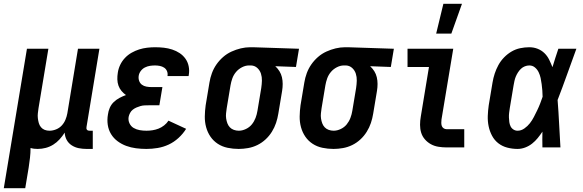

<svg xmlns="http://www.w3.org/2000/svg" viewBox="-53 -777 3073 1012"><path d="M-33 215 89 -520H202L150 -207Q148 -193 146.5 -180Q145 -167 146.5 -154Q148 -141 151.5 -128.5Q155 -116 163 -106.5Q171 -97 182.5 -92.5Q194 -88 208 -88Q225 -88 242.5 -95Q260 -102 272.5 -115.5Q285 -129 292 -146Q299 -163 302 -180L358 -520H471L403 -108Q402 -104 402.5 -100Q403 -96 405.5 -93Q408 -90 411.5 -89Q415 -88 419 -88H436V8H403Q382 8 362 4Q342 0 325 -11Q308 -22 298.5 -39.5Q289 -57 288 -78Q276 -59 261 -42.5Q246 -26 227.5 -14.5Q209 -3 188 2.5Q167 8 146 8Q136 8 127 7Q118 6 108 3Q108 29 105 55Q102 81 98 107L80 215Z M719 8Q691 8 664 4.5Q637 1 612.5 -8Q588 -17 567 -32.5Q546 -48 532.5 -70Q519 -92 515 -119Q511 -146 516 -174Q518 -191 525.5 -208.5Q533 -226 546.5 -239Q560 -252 577 -261Q594 -270 611 -276Q598 -285 587.5 -297.5Q577 -310 571.5 -325.5Q566 -341 565.5 -358.5Q565 -376 568 -394Q571 -415 580.5 -435Q590 -455 605.5 -471.5Q621 -488 640.5 -499Q660 -510 680.5 -516.5Q701 -523 722.5 -525.5Q744 -528 764 -528Q788 -528 810.5 -525.5Q833 -523 854.5 -516Q876 -509 894 -497Q912 -485 924.5 -467.5Q937 -450 941.5 -427.5Q946 -405 942 -382L941 -376H830V-378Q832 -391 827 -402.5Q822 -414 812 -420.5Q802 -427 789.5 -429.5Q777 -432 764 -432Q751 -432 737.5 -430Q724 -428 711 -421.5Q698 -415 689 -403Q680 -391 678 -377Q676 -363 680.5 -350.5Q685 -338 695 -330.5Q705 -323 718.5 -320.5Q732 -318 746 -318H803L787 -222H730Q719 -222 708.5 -221.5Q698 -221 687.5 -218Q677 -215 666.5 -210.5Q656 -206 647 -199Q638 -192 632.5 -181.5Q627 -171 625 -161Q622 -143 629.5 -127Q637 -111 651.5 -102.5Q666 -94 683.5 -91Q701 -88 719 -88Q735 -88 751 -90.5Q767 -93 782.5 -99Q798 -105 812 -116Q826 -127 835 -141L928 -98Q912 -72 888 -50Q864 -28 836 -15Q808 -2 778 3Q748 8 719 8Z M1205 8Q1175 8 1146.5 2Q1118 -4 1095 -19Q1072 -34 1056.5 -56.5Q1041 -79 1033.5 -106.5Q1026 -134 1026.5 -163.5Q1027 -193 1031 -222L1051 -342Q1055 -367 1064 -391.5Q1073 -416 1088 -437.5Q1103 -459 1123 -476.5Q1143 -494 1167 -505Q1191 -516 1216 -522Q1241 -528 1266 -528H1281L1523 -520L1507 -424L1398 -428Q1411 -416 1420 -401.5Q1429 -387 1433 -370Q1437 -353 1437 -334.5Q1437 -316 1434 -298L1414 -178Q1410 -153 1402 -129Q1394 -105 1380 -82.5Q1366 -60 1346.5 -42Q1327 -24 1303.5 -12.5Q1280 -1 1254.5 3.5Q1229 8 1205 8ZM1206 -88Q1224 -88 1243 -97Q1262 -106 1274.5 -121.5Q1287 -137 1294 -155.5Q1301 -174 1304 -193L1324 -313Q1327 -333 1327.5 -352Q1328 -371 1322.5 -388.5Q1317 -406 1303.5 -418.5Q1290 -431 1271 -432H1259Q1241 -432 1222.5 -422.5Q1204 -413 1191 -397.5Q1178 -382 1171.5 -363.5Q1165 -345 1162 -327L1142 -207Q1140 -193 1138.5 -179.5Q1137 -166 1139 -152.5Q1141 -139 1145.5 -127Q1150 -115 1158.5 -106Q1167 -97 1179.5 -92.5Q1192 -88 1206 -88Z M1705 8Q1675 8 1646.5 2Q1618 -4 1595 -19Q1572 -34 1556.5 -56.5Q1541 -79 1533.5 -106.5Q1526 -134 1526.5 -163.5Q1527 -193 1531 -222L1551 -342Q1555 -367 1564 -391.5Q1573 -416 1588 -437.5Q1603 -459 1623 -476.5Q1643 -494 1667 -505Q1691 -516 1716 -522Q1741 -528 1766 -528H1781L2023 -520L2007 -424L1898 -428Q1911 -416 1920 -401.5Q1929 -387 1933 -370Q1937 -353 1937 -334.5Q1937 -316 1934 -298L1914 -178Q1910 -153 1902 -129Q1894 -105 1880 -82.5Q1866 -60 1846.5 -42Q1827 -24 1803.5 -12.5Q1780 -1 1754.5 3.5Q1729 8 1705 8ZM1706 -88Q1724 -88 1743 -97Q1762 -106 1774.5 -121.5Q1787 -137 1794 -155.5Q1801 -174 1804 -193L1824 -313Q1827 -333 1827.5 -352Q1828 -371 1822.5 -388.5Q1817 -406 1803.5 -418.5Q1790 -431 1771 -432H1759Q1741 -432 1722.5 -422.5Q1704 -413 1691 -397.5Q1678 -382 1671.5 -363.5Q1665 -345 1662 -327L1642 -207Q1640 -193 1638.5 -179.5Q1637 -166 1639 -152.5Q1641 -139 1645.5 -127Q1650 -115 1658.5 -106Q1667 -97 1679.5 -92.5Q1692 -88 1706 -88Z M2300 0Q2279 0 2257.5 -3.5Q2236 -7 2218 -17Q2200 -27 2186.5 -42.5Q2173 -58 2167 -77.5Q2161 -97 2161 -119Q2161 -141 2165 -163L2208 -424H2095V-520H2336L2274 -147Q2273 -138 2273 -129.5Q2273 -121 2275.5 -113.5Q2278 -106 2285 -101Q2292 -96 2301 -96H2394V0ZM2246 -600 2284 -757H2382L2326 -600Z M2675 8Q2647 8 2620.5 1Q2594 -6 2573.5 -22Q2553 -38 2540.5 -61.5Q2528 -85 2522.5 -111.5Q2517 -138 2518 -166Q2519 -194 2523 -222L2543 -342Q2547 -366 2554.5 -389Q2562 -412 2574 -434Q2586 -456 2604 -474.5Q2622 -493 2643.5 -505.5Q2665 -518 2689 -523Q2713 -528 2737 -528Q2760 -528 2780.5 -520Q2801 -512 2816.5 -497Q2832 -482 2841.5 -462.5Q2851 -443 2859 -423Q2866 -447 2874 -471.5Q2882 -496 2890 -520H2985Q2960 -452 2936 -384.5Q2912 -317 2886 -250Q2891 -188 2894 -125Q2897 -62 2901 0H2806Q2805 -21 2805.5 -41.5Q2806 -62 2806 -83Q2794 -65 2781 -49Q2768 -33 2751.5 -20Q2735 -7 2715 0.5Q2695 8 2675 8ZM2675 -88Q2694 -88 2711 -100Q2728 -112 2740 -127.5Q2752 -143 2761 -160.5Q2770 -178 2778.5 -195.5Q2787 -213 2794 -231Q2801 -249 2807 -267Q2807 -284 2805.5 -300.5Q2804 -317 2802 -333.5Q2800 -350 2796.5 -366Q2793 -382 2786 -396.5Q2779 -411 2766.5 -421.5Q2754 -432 2737 -432Q2725 -432 2713.5 -427.5Q2702 -423 2693 -414.5Q2684 -406 2677 -395Q2670 -384 2665.5 -373Q2661 -362 2658.5 -350Q2656 -338 2654 -327L2634 -207Q2632 -194 2630.5 -182Q2629 -170 2629.5 -157.5Q2630 -145 2631.5 -133.5Q2633 -122 2638 -111.5Q2643 -101 2653 -94.5Q2663 -88 2675 -88Z"/></svg>

Font: Iosevka Curly
Style: Bold Italic
Weight: 700
Italic angle: -9°
Monospace: yes
Designer: Belleve Invis
Foundry: Belleve Invis
Version: Version 22.1.2; ttfautohint (v1.8.4)